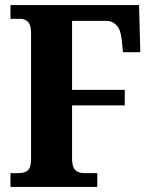

<svg xmlns="http://www.w3.org/2000/svg" viewBox="-20 -734 598 754"><path d="M21 0V-54H51Q78 -54 90 -65.5Q102 -77 102 -109V-604Q102 -636 90 -648Q78 -660 61 -660H21V-714H526L531 -529H463L458 -578Q454 -618 437.5 -635Q421 -652 400 -652H263V-381H470V-320H263V-111Q263 -80 275 -67Q287 -54 313 -54H362V0Z"/></svg>

Font: Noto Serif Bengali Condensed ExtraBold
Style: Regular
Weight: 800
Width: 3
Designer: Juan Bruce, Universal Thirst, Indian Type Foundry and the Monotype Design Team.
Foundry: Monotype Imaging Inc.
Version: Version 2.003; ttfautohint (v1.8.4.7-5d5b)